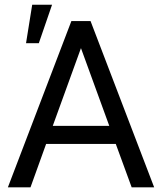

<svg xmlns="http://www.w3.org/2000/svg" viewBox="-20 -801 692 821"><path d="M475.1 -185.5 543 0H639.2L367.2 -710.9H285.2L13.7 0H110.4L177.2 -185.5ZM205.6 -262.7 326.2 -595.2 447.3 -262.7ZM117.7 -780.8 91.3 -616.2H146L202.6 -780.8Z"/></svg>

Font: Roboto1
Style: rg
Weight: 400
Designer: Google
Version: Version 2.137; 2017